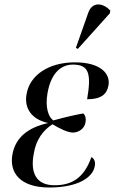

<svg xmlns="http://www.w3.org/2000/svg" viewBox="-20 -823 510 853"><path d="M326 -606 468 -764 470 -776C439 -810 390 -818 372 -766L317 -610ZM199 10C327 10 393 -35 401 -85C405 -102 399 -119 386 -125C351 -25 291 0 222 0C140 0 114 -56 130 -140C140 -204 173 -245 213 -271C247 -251 279 -235 303 -234C329 -234 356 -251 360 -280C363 -295 360 -310 350 -319C321 -314 274 -304 217 -288C195 -303 180 -346 191 -409C207 -500 252 -536 304 -536C374 -536 387 -498 367 -382C429 -382 455 -404 462 -444C471 -494 429 -546 313 -546C196 -546 112 -489 98 -405C86 -339 124 -292 192 -277V-276C108 -257 49 -215 35 -136C21 -57 68 10 199 10Z"/></svg>

Font: Noto Serif Display SemiCondensed
Style: Italic
Weight: 400
Width: 4
Italic angle: -12°
Designer: Monotype Design Team
Foundry: Monotype Imaging Inc.
Version: Version 2.009